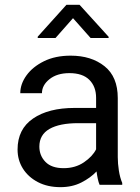

<svg xmlns="http://www.w3.org/2000/svg" viewBox="-20 -770 584 800"><path d="M395 0Q390.6 -9.8 387.5 -24.7Q384.3 -39.6 382.3 -55.7Q356.9 -28.8 318.8 -9.5Q280.8 9.8 231.9 9.8Q178.2 9.8 137.9 -11.2Q97.7 -32.2 75.4 -67.6Q53.2 -103 53.2 -147Q53.2 -231.9 117.7 -276.1Q182.1 -320.3 291 -320.3H380.4V-362.3Q380.4 -409.2 352.3 -437.3Q324.2 -465.3 269 -465.3Q217.8 -465.3 186.3 -440.2Q154.8 -415 154.8 -381.8H64.5Q64.5 -419.9 90.3 -455.8Q116.2 -491.7 163.3 -514.9Q210.4 -538.1 274.4 -538.1Q360.4 -538.1 415.5 -494.1Q470.7 -450.2 470.7 -361.3V-115.2Q470.7 -88.9 475.3 -59.1Q480 -29.3 489.3 -7.8V0ZM245.1 -69.3Q293.9 -69.3 329.8 -93.8Q365.7 -118.2 380.4 -147.9V-256.8H305.7Q228 -256.8 186 -232.7Q144 -208.5 144 -159.2Q144 -121.6 169.4 -95.5Q194.8 -69.3 245.1 -69.3ZM311.5 -750 432.6 -616.7V-611.8H357.4L284.2 -694.3L211.4 -611.8H137.2V-617.2L256.8 -750Z"/></svg>

Font: Vazirmatn UI
Style: Regular
Weight: 400
Designer: Saber Rastikerdar
Foundry: Saber Rastikerdar
Version: Version 33.003